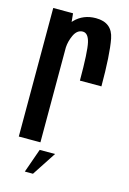

<svg xmlns="http://www.w3.org/2000/svg" viewBox="-115 -660 581 862"><g transform="rotate(15 175.0 -229.0)"><path d="M223.5 -313.5Q223.5 -448.5 214 -489Q204.5 -529.5 179.5 -529.5Q153 -529.5 138.5 -498Q125.5 -469.5 124 -441V0H23.5V-597.5H115.5L119.5 -558Q121.5 -561 124 -563.5Q162.5 -603 221 -603Q296.5 -603 310 -532Q323.5 -461 323.5 -313.5ZM90.4 144.9 129.6 33.6H201.1L128.2 144.9Z"/></g></svg>

Font: Anybody Condensed Medium
Style: Regular
Weight: 500
Width: 3
Designer: Tyler Finck
Foundry: Etcetera Type Company
Version: Version 1.010; ttfautohint (v1.8.3) -l 8 -r 50 -G 200 -x 14 